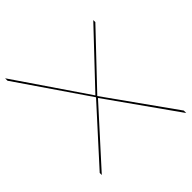

<svg xmlns="http://www.w3.org/2000/svg" viewBox="-140 -834 1083 1083"><g transform="rotate(45 402.0 -292.0)"><path d="M-32 0 396.5 -292 87.5 -584H104L406.5 -297L809.5 -584H829L417 -292L739.5 0H723L406.5 -287L-12.5 0Z"/></g></svg>

Font: Anybody UltraExpanded Thin
Style: Italic
Weight: 100
Width: 9
Italic angle: -10°
Designer: Tyler Finck
Foundry: Etcetera Type Company
Version: Version 1.010; ttfautohint (v1.8.3) -l 8 -r 50 -G 200 -x 14 